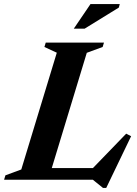

<svg xmlns="http://www.w3.org/2000/svg" viewBox="-49 -878 671 938"><path d="M375 -620 204 -57H405L567.5 -225L591.5 -212.5L470 40H454L404.5 0H-29L-22.5 -21.5L55 -50L228.5 -620.5L168 -648.5L174.5 -670H459L452.5 -648.5ZM311.5 -738 393 -858H536L531.5 -841L364.5 -738Z"/></svg>

Font: Newsreader Text
Style: Bold Italic
Weight: 700
Italic angle: -17°
Designer: Hugues Gentile
Foundry: Production Type
Version: Version 1.001